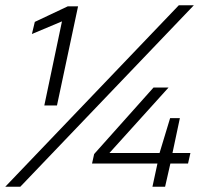

<svg xmlns="http://www.w3.org/2000/svg" viewBox="-33 -708 797 728"><path d="M135 -308 202 -627 88 -579 99 -625 224 -684H263L183 -308ZM-13 0 645 -688H702L44 0ZM545 0 564 -88H316L324 -124L549 -376H606L382 -128H572L612 -260H649L621 -128H689L680 -88H613L593 0Z"/></svg>

Font: Saira Expanded Light
Style: Italic
Weight: 300
Width: 7
Italic angle: -12°
Designer: Hector Gatti with collaboration of the Omnibus-Type team
Foundry: Omnibus-Type
Version: Version 1.101